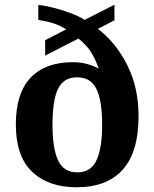

<svg xmlns="http://www.w3.org/2000/svg" viewBox="-20 -782 653 812"><path d="M304 10Q185 10 116 -55.5Q47 -121 47 -255Q47 -388 109.5 -453.5Q172 -519 288 -519Q321 -519 349.5 -511Q378 -503 397 -492Q387 -524 368.5 -556Q350 -588 312 -619L171 -547V-612L260 -658Q235 -674 207 -683Q179 -692 142 -698V-761Q167 -759 203 -750Q239 -741 276 -727.5Q313 -714 338 -698L464 -762V-696L394 -660Q471 -601 518.5 -506Q566 -411 566 -291Q566 -139 499 -64.5Q432 10 304 10ZM307 -53Q364 -53 388 -104Q412 -155 412 -254Q412 -356 388 -405.5Q364 -455 306 -455Q249 -455 225.5 -406.5Q202 -358 202 -254Q202 -155 225.5 -104Q249 -53 307 -53Z"/></svg>

Font: Noto Serif Khojki
Style: Bold
Weight: 700
Version: Version 2.003